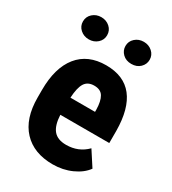

<svg xmlns="http://www.w3.org/2000/svg" viewBox="-180 -827 839 934"><g transform="rotate(30 239.5 -359.5)"><path d="M263.7 9.8Q157.2 9.8 97.7 -53.7Q38.1 -117.2 38.1 -235.4V-277.3Q38.1 -402.3 92.8 -470.2Q147.5 -538.1 249.5 -538.1Q349.1 -538.1 399.4 -474.4Q449.7 -410.6 450.7 -285.6V-217.8H175.8Q178.7 -159.2 201.7 -132.1Q224.6 -105 272.5 -105Q341.8 -105 388.2 -152.3L442.4 -68.8Q417 -33.7 368.7 -12Q320.3 9.8 263.7 9.8ZM176.8 -314.5H314.9V-327.1Q314 -374.5 299.3 -398.9Q284.7 -423.3 248.5 -423.3Q212.4 -423.3 196 -397.5Q179.7 -371.6 176.8 -314.5ZM43.9 -666.5Q43.9 -693.4 63.7 -711.2Q83.5 -729 111.8 -729Q140.1 -729 159.9 -711.2Q179.7 -693.4 179.7 -666.5Q179.7 -640.1 159.9 -622.3Q140.1 -604.5 111.8 -604.5Q83.5 -604.5 63.7 -622.3Q43.9 -640.1 43.9 -666.5ZM282.7 -666.5Q282.7 -692.9 302.5 -710.7Q322.3 -728.5 350.6 -728.5Q378.9 -728.5 398.7 -710.7Q418.5 -692.9 418.5 -666.5Q418.5 -641.1 399.7 -622.8Q380.9 -604.5 350.6 -604.5Q320.3 -604.5 301.5 -622.8Q282.7 -641.1 282.7 -666.5Z"/></g></svg>

Font: TypoPRO Roboto
Style: Bold
Weight: 700
Designer: Google
Version: Version 2.136; 2016